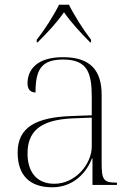

<svg xmlns="http://www.w3.org/2000/svg" viewBox="-20 -786 567 816"><path d="M136 -617V-606H140C184 -650 220 -688 252 -734C284 -688 320 -650 363 -606H367V-617C336 -657 295 -721 273 -766H231C209 -721 168 -657 136 -617ZM202 10C294 10 349 -55 371 -113H373V0H477V-10H471C419 -10 412 -25 412 -94V-383C412 -485 366 -543 248 -543C137 -543 97 -490 97 -432C97 -408 108 -393 131 -393C131 -487 153 -533 248 -533C354 -533 370 -474 370 -371V-296L287 -293C131 -288 55 -244 55 -138C55 -40 107 10 202 10ZM211 -5C133 -5 97 -59 97 -133C97 -225 147 -277 290 -283L370 -286V-164C370 -88 300 -5 211 -5Z"/></svg>

Font: Noto Serif Display ExtraLight
Style: Regular
Weight: 200
Designer: Monotype Design Team
Foundry: Monotype Imaging Inc.
Version: Version 2.009